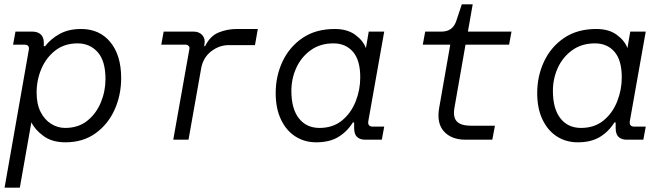

<svg xmlns="http://www.w3.org/2000/svg" viewBox="-20 -641 3040 881"><path d="M1 220 112 -411Q117 -436 92 -436H40L51 -496H128Q153 -496 167 -483Q181 -470 181 -445V-429H187Q213 -463 254 -485.5Q295 -508 352 -508Q437 -508 486.5 -447.5Q536 -387 536 -283Q536 -205 506 -138Q476 -71 418.5 -29.5Q361 12 280 12Q219 12 179.5 -17Q140 -46 124 -80L71 220ZM279 -54Q339 -54 380 -86.5Q421 -119 442.5 -170.5Q464 -222 464 -278Q464 -362 428 -402Q392 -442 336 -442Q276 -442 234 -409.5Q192 -377 170 -325.5Q148 -274 148 -216Q148 -163 166.5 -127Q185 -91 215 -72.5Q245 -54 279 -54Z M775 0 849 -416Q851 -424 845.5 -430Q840 -436 832 -436H720L731 -496H868Q894 -496 908.5 -479.5Q923 -463 918 -437L917 -429H921Q944 -476 983.5 -492Q1023 -508 1066 -508H1163L1150 -434H1030Q986 -434 949 -405.5Q912 -377 903 -327L845 0Z M1431 12Q1378 12 1336 -14.5Q1294 -41 1269.5 -92Q1245 -143 1245 -214Q1245 -292 1276.5 -359Q1308 -426 1368.5 -467Q1429 -508 1516 -508Q1574 -508 1610.5 -481Q1647 -454 1659 -420L1672 -496H1743L1670 -85Q1666 -60 1691 -60H1743L1732 0H1655Q1632 0 1618.5 -12.5Q1605 -25 1605 -53V-79H1599Q1573 -37 1532.5 -12.5Q1492 12 1431 12ZM1446 -54Q1507 -54 1548.5 -87.5Q1590 -121 1611.5 -174.5Q1633 -228 1633 -286Q1633 -365 1599.5 -403.5Q1566 -442 1510 -442Q1449 -442 1405.5 -410.5Q1362 -379 1339.5 -329.5Q1317 -280 1317 -224Q1317 -142 1351.5 -98Q1386 -54 1446 -54Z M2116 0Q2052 0 2017.5 -37.5Q1983 -75 1995 -145L2046 -436H1920L1931 -496H2006Q2058 -496 2074 -546L2099 -621H2149L2127 -496H2327L2316 -436H2116L2065 -145Q2058 -103 2076.5 -83.5Q2095 -64 2143 -64H2251L2239 0Z M2631 12Q2578 12 2536 -14.5Q2494 -41 2469.5 -92Q2445 -143 2445 -214Q2445 -292 2476.5 -359Q2508 -426 2568.5 -467Q2629 -508 2716 -508Q2774 -508 2810.5 -481Q2847 -454 2859 -420L2872 -496H2943L2870 -85Q2866 -60 2891 -60H2943L2932 0H2855Q2832 0 2818.5 -12.5Q2805 -25 2805 -53V-79H2799Q2773 -37 2732.5 -12.5Q2692 12 2631 12ZM2646 -54Q2707 -54 2748.5 -87.5Q2790 -121 2811.5 -174.5Q2833 -228 2833 -286Q2833 -365 2799.5 -403.5Q2766 -442 2710 -442Q2649 -442 2605.5 -410.5Q2562 -379 2539.5 -329.5Q2517 -280 2517 -224Q2517 -142 2551.5 -98Q2586 -54 2646 -54Z"/></svg>

Font: DM Mono Light
Style: Italic
Weight: 300
Italic angle: -10°
Designer: Colophon Foundry
Foundry: Colophon Foundry
Version: Version 1.000; ttfautohint (v1.8.2.53-6de2)